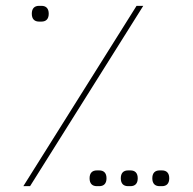

<svg xmlns="http://www.w3.org/2000/svg" viewBox="-20 -638 660 658"><path d="M60 0H83L471 -618H448ZM89 -591C89 -573 98 -564 114 -564H122C138 -564 147 -573 147 -591C147 -609 138 -618 122 -618H114C98 -618 89 -609 89 -591ZM287 -27C287 -9 296 0 312 0H320C336 0 345 -9 345 -27C345 -45 336 -54 320 -54H312C296 -54 287 -45 287 -27ZM502 -27C502 -9 511 0 527 0H535C551 0 560 -9 560 -27C560 -45 551 -54 535 -54H527C511 -54 502 -45 502 -27ZM394 -27C394 -9 403 0 419 0H427C443 0 452 -9 452 -27C452 -45 443 -54 427 -54H419C403 -54 394 -45 394 -27Z"/></svg>

Font: IBM Plex Arabic Thin
Style: Regular
Weight: 100
Designer: Mike Abbink, Paul van der Laan, Pieter van Rosmalen, Wael Morcos, Khajak Apelian
Foundry: Bold Monday
Version: Version 1.0